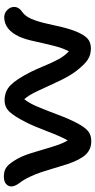

<svg xmlns="http://www.w3.org/2000/svg" viewBox="231 -726 493 995"><g transform="rotate(-90 477.5 -228.5)"><path d="M243.2 -2Q201.7 -2 174.6 -30Q147.5 -58.1 125 -124Q118.7 -144 104.5 -190.9Q90.3 -237.8 82.3 -262.5Q74.2 -287.1 58.8 -320.1Q43.5 -353 25.9 -375Q0.5 -410.2 12.9 -432.6Q25.4 -455.1 60.1 -455.1Q86.4 -455.1 104.2 -444.3Q122.1 -433.6 143.1 -399.9Q165 -366.2 181.4 -313.7Q197.8 -261.2 213.1 -208.5Q228.5 -155.8 247.1 -124Q265.6 -154.3 294.2 -229.2Q322.8 -304.2 339.8 -336.9Q370.6 -398.9 395 -425Q419.4 -451.2 455.1 -451.2Q502.4 -451.2 533.7 -420.2Q564.9 -389.2 602.1 -315.9Q612.8 -294.9 632.6 -247.6Q652.3 -200.2 669.4 -169.4Q686.5 -138.7 709 -118.2Q725.6 -148.4 737.5 -196Q749.5 -243.7 760.3 -293.5Q771 -343.3 784.2 -373Q820.3 -453.1 886.2 -453.1Q907.2 -453.1 923.1 -437.5Q939 -421.9 939 -401.9Q939 -377 912.1 -358.9Q897.9 -348.6 887.2 -331.5Q876.5 -314.5 868.7 -290.8Q860.8 -267.1 856 -247.3Q851.1 -227.5 844.5 -197Q837.9 -166.5 834 -150.9Q819.3 -93.3 802.5 -60.3Q785.6 -27.3 767.6 -15.6Q749.5 -3.9 724.1 -3.9Q690.4 -3.9 665.3 -20.5Q640.1 -37.1 606.9 -80.1Q580.1 -115.2 553.7 -171.6Q527.3 -228 504.6 -277.3Q481.9 -326.7 460.9 -349.1Q439.9 -323.7 420.9 -277.8Q401.9 -231.9 379.6 -172.6Q357.4 -113.3 335 -71.8Q314 -33.2 294.4 -17.6Q274.9 -2 243.2 -2Z"/></g></svg>

Font: Shantell Sans Irregular Bouncy
Style: Regular
Weight: 500
Designer: Stephen Nixon, Anya Danilova, Shantell Martin
Foundry: Arrow Type
Version: Version 1.006;[9816181b4]